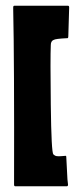

<svg xmlns="http://www.w3.org/2000/svg" viewBox="-20 -649 285 669"><path d="M217 -629Q221 -629 221 -623Q220 -584 218 -522Q218 -516 215 -516Q172 -514 168 -510Q167 -510 167 -510Q157 -506 157 -492Q155 -448 157 -282.5Q159 -117 166 -111Q171 -106 177.5 -105Q184 -104 195 -105Q206 -106 208 -106Q211 -107 211 -101Q213 -64 215 -24Q216 -12 217 -6Q217 0 213 0H33Q29 0 29 -6Q30 -436 26 -617Q26 -618 26 -620Q26 -622 26 -623Q26 -629 30 -629Z"/></svg>

Font: Cubao Free 
Style: Regular
Weight: 400
Designer: Aaron Amar
Version: Version 001.001